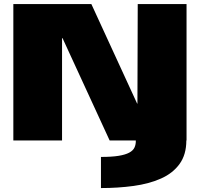

<svg xmlns="http://www.w3.org/2000/svg" viewBox="-20 -695 1006 950"><path d="M479.5 235.5Q564.5 235.5 641 225Q717.5 214.5 776.2 188.5Q835 162.5 868.5 116.2Q902 70 902 0H652Q652.5 19.5 645.5 34.8Q638.5 50 619.5 60.2Q600.5 70.5 566.8 76Q533 81.5 479.5 81.5ZM46 0H287V-506H289.5L522.5 0H903V-675H661.5L660 -182.5H658.5L432 -675H46Z"/></svg>

Font: Anybody SemiExpanded Black
Style: Regular
Weight: 900
Width: 6
Version: Version 1.113;gftools[0.9.25]